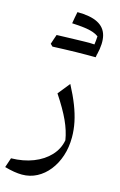

<svg xmlns="http://www.w3.org/2000/svg" viewBox="-141 -738 664 1065"><g transform="rotate(15 191.0 -205.0)"><path d="M315.2 -1.2Q315.2 -44 306.3 -87.5Q297.4 -131.1 278.6 -179.5Q259.8 -227.9 229.6 -284.9L174.3 -216.2Q224.1 -141.2 249.9 -84.9Q275.7 -28.7 284 23.7Q274.9 74.8 238.6 113.7Q202.3 152.7 145.8 174.9Q89.2 197.1 18.6 198.4L0 253.7Q28.8 261.8 54 266Q79.2 270.1 100.1 270.1Q146 270.1 185.1 249.6Q224.2 229 253.3 192.2Q282.5 155.4 298.9 105.9Q315.2 56.5 315.2 -1.2ZM301.8 -529.1Q309.3 -516 316.1 -504.7Q322.9 -493.5 330.5 -481.4Q347.1 -549.1 335.5 -593Q323.9 -636.9 281.9 -658.4Q240 -680 164.8 -680.2Q161.4 -664 158.4 -647.7Q155.4 -631.4 152.4 -612.8Q194.1 -610.9 223 -607.1Q252 -603.4 271.9 -596.7Q291.9 -590.1 306.7 -579.3Q306.3 -566.5 304.9 -554.2Q303.6 -541.9 301.8 -529.1ZM80.3 -459.5Q112.6 -471.4 144.7 -483.2Q176.8 -495.1 208.9 -507.7Q240.9 -520.3 272.8 -532.7Q263.2 -532.7 243.2 -532.3Q223.2 -532 197 -531.1Q170.8 -530.2 141.9 -529.5Q113 -528.8 85.9 -527.7Q81.1 -514.1 76.5 -500.5Q72 -486.9 67.2 -472.3Q70.6 -469.1 73.8 -465.9Q77 -462.6 80.3 -459.5ZM276.9 -464.6Q292.4 -464.6 302.3 -464.5Q312.1 -464.5 318 -464.5Q323.8 -464.5 327.2 -464.5Q328.6 -470.5 329.4 -477.7Q330.1 -484.9 330.5 -492.3Q331 -499.8 331 -505.4Q331 -522.1 319.5 -527.4Q308.1 -532.7 272.8 -532.7Q238.4 -523.2 203.9 -513.1Q169.4 -502.9 135.3 -492.8Q101.1 -482.7 67.2 -472.3Q70.6 -469.1 73.8 -465.9Q77 -462.6 80.3 -459.5Q111.4 -460.8 144.9 -462Q178.5 -463.3 212 -463.9Q245.5 -464.6 276.9 -464.6Z"/></g></svg>

Font: Pinar-VF-FD
Style: Regular
Weight: 300
Designer: Amin Abedi
Version: Version 3.0